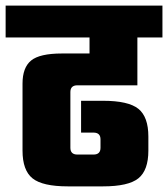

<svg xmlns="http://www.w3.org/2000/svg" viewBox="-40 -662 597 682"><path d="M448 -359H235Q210 -359 210 -335V-137Q210 -113 235 -113H292Q317 -113 317 -137V-167Q317 -191 292 -191H248V-304H326Q416 -304 451.5 -275.5Q487 -247 487 -177V-127Q487 -57 451.5 -28.5Q416 0 326 0H201Q111 0 75.5 -28.5Q40 -57 40 -127V-365Q40 -422 70.5 -447Q101 -472 180 -472H278V-529H-20V-642H537V-529H448Z"/></svg>

Font: Teko
Style: Bold
Weight: 700
Designer: Manushi Parikh, Jonny Pinhorn
Foundry: Indian Type Foundry
Version: Version 1.106;PS 1.0;hotconv 1.0.78;makeotf.lib2.5.61930; tt